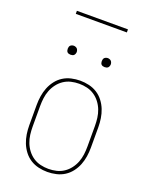

<svg xmlns="http://www.w3.org/2000/svg" viewBox="-163 -968 826 1060"><g transform="rotate(20 250.0 -438.0)"><path d="M250 8Q224 8 198 2Q172 -4 150 -18Q128 -32 112 -53Q96 -74 86.5 -98Q77 -122 73 -148Q69 -174 69 -200V-320Q69 -346 73 -372Q77 -398 86.5 -422Q96 -446 112 -467Q128 -488 150 -502Q172 -516 198 -522Q224 -528 250 -528Q276 -528 302 -522Q328 -516 350 -502Q372 -488 388 -467Q404 -446 413.5 -422Q423 -398 427 -372Q431 -346 431 -320V-200Q431 -174 427 -148Q423 -122 413.5 -98Q404 -74 388 -53Q372 -32 350 -18Q328 -4 302 2Q276 8 250 8ZM250 -10Q274 -10 297 -15.5Q320 -21 339.5 -34Q359 -47 373.5 -66Q388 -85 396.5 -107Q405 -129 408 -152.5Q411 -176 411 -200V-320Q411 -344 408 -367.5Q405 -391 396.5 -413Q388 -435 373.5 -454Q359 -473 339.5 -486Q320 -499 297 -504.5Q274 -510 250 -510Q226 -510 203 -504.5Q180 -499 160.5 -486Q141 -473 126.5 -454Q112 -435 103.5 -413Q95 -391 92 -367.5Q89 -344 89 -320V-200Q89 -176 92 -152.5Q95 -129 103.5 -107Q112 -85 126.5 -66Q141 -47 160.5 -34Q180 -21 203 -15.5Q226 -10 250 -10ZM350 -644Q345 -644 339.5 -645.5Q334 -647 330.5 -650.5Q327 -654 325.5 -659.5Q324 -665 324 -670Q324 -675 325.5 -680.5Q327 -686 330.5 -689.5Q334 -693 339.5 -695Q345 -697 350 -697Q355 -697 360.5 -695Q366 -693 369.5 -689.5Q373 -686 375 -680.5Q377 -675 377 -670Q377 -665 375 -659.5Q373 -654 369.5 -650.5Q366 -647 360.5 -645.5Q355 -644 350 -644ZM150 -644Q145 -644 139.5 -645.5Q134 -647 130.5 -650.5Q127 -654 125.5 -659.5Q124 -665 124 -670Q124 -675 125.5 -680.5Q127 -686 130.5 -689.5Q134 -693 139.5 -695Q145 -697 150 -697Q155 -697 160.5 -695Q166 -693 169.5 -689.5Q173 -686 175 -680.5Q177 -675 177 -670Q177 -665 175 -659.5Q173 -654 169.5 -650.5Q166 -647 160.5 -645.5Q155 -644 150 -644ZM100 -866V-884H400V-866Z"/></g></svg>

Font: Iosevka Curly Slab Thin
Style: Regular
Weight: 100
Monospace: yes
Designer: Belleve Invis
Foundry: Belleve Invis
Version: Version 22.1.2; ttfautohint (v1.8.4)